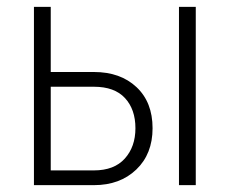

<svg xmlns="http://www.w3.org/2000/svg" viewBox="-20 -540 670 560"><path d="M79 0V-520H128V-330H254Q331 -330 378 -286Q425 -242 425 -166Q425 -91 377.5 -45.5Q330 0 254 0ZM502 0V-520H551V0ZM128 -43H254Q313 -43 344 -77.5Q375 -112 375 -166Q375 -221 344.5 -254Q314 -287 254 -287H128Z"/></svg>

Font: Raleway
Style: Light
Weight: 300
Designer: Matt McInerney, Pablo Impallari, Rodrigo Fuenzalida
Foundry: Matt McInerney, Pablo Impallari, Rodrigo Fuenzalida
Version: Version 3.000